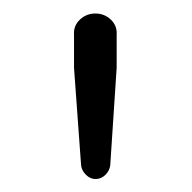

<svg xmlns="http://www.w3.org/2000/svg" viewBox="-20 -787 290 290"><path d="M102.5 -537.1 91.8 -684.6V-734.4Q90.8 -748 100.6 -757.3Q110.4 -766.6 124 -766.6Q137.7 -766.6 147.5 -757.3Q157.2 -748 156.2 -734.4V-684.6L146.5 -537.1Q145.5 -529.3 139.2 -522.9Q132.8 -516.6 124.5 -516.6Q116.2 -516.6 109.9 -522.9Q103.5 -529.3 102.5 -537.1Z"/></svg>

Font: irohamaru Light
Style: Regular
Weight: 200
Designer: [Source Han Sans]
Ryoko NISHIZUKA  (kana & ideographs); Paul D. Hunt (Latin, Greek & Cyrillic); Wenlong ZHANG  (bopomofo
Version: Version 1.01